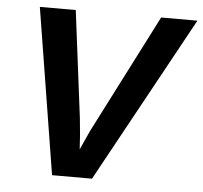

<svg xmlns="http://www.w3.org/2000/svg" viewBox="-50 -740 837 793"><g transform="rotate(5 368.5 -344.0)"><path d="M736.8 -688 359.9 0H194.3L83.5 -688H232.4L288.1 -246.1Q292 -210.4 294.7 -177.7Q297.4 -145 298.8 -116.2Q310.1 -142.1 319.6 -162.4Q329.1 -182.6 335.9 -197.8L586.4 -688Z"/></g></svg>

Font: Arimo
Style: Italic
Weight: 400
Italic angle: -12°
Designer: Steve Matteson
Foundry: Monotype Imaging Inc.
Version: Version 1.33